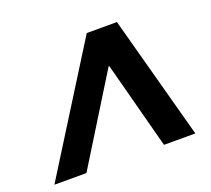

<svg xmlns="http://www.w3.org/2000/svg" viewBox="-97 -823 854 777"><g transform="rotate(-20 330.5 -434.0)"><path d="M13 -168 346 -700H476L620 -168H485L386 -543H383L151 -168Z"/></g></svg>

Font: DM Sans 36pt
Style: Bold Italic
Weight: 700
Italic angle: -10°
Designer: Colophon Foundry, Jonny Pinhorn
Foundry: Colophon Foundry
Version: Version 4.004;gftools[0.9.30]